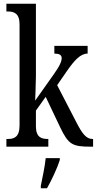

<svg xmlns="http://www.w3.org/2000/svg" viewBox="-20 -780 515 1021"><path d="M14 0H237V-41H233C202 -41 171 -49 171 -108V-192L223 -265L300 -103C344 -11 365 0 463 0H475V-41H471C438 -41 416 -72 388 -126L284 -327L335 -401C376 -460 408 -495 446 -495V-536H269V-495C295 -495 308 -488 308 -471C308 -456 300 -432 266 -385L167 -245C167 -250 171 -340 171 -375V-760H14V-719H22C53 -719 84 -710 84 -651V-113C84 -50 54 -41 22 -41H14ZM197 208V221H230C254 179 285 113 298 71V61H223C218 110 206 163 197 208Z"/></svg>

Font: Noto Serif Lao ExtCond
Style: Regular
Weight: 400
Width: 2
Designer: Monotype Design Team
Foundry: Monotype Imaging Inc.
Version: Version 2.004